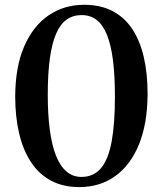

<svg xmlns="http://www.w3.org/2000/svg" viewBox="-20 -772 680 802"><path d="M311 9.5Q243 9.5 192.5 -17.8Q142 -45 109 -95.5Q76 -146 59.8 -215.5Q43.5 -285 43.5 -369Q44 -493 81.2 -578.5Q118.5 -664 183.2 -708Q248 -752 331.5 -752Q399.5 -752 449.2 -726.2Q499 -700.5 531.8 -651.8Q564.5 -603 580.5 -534.2Q596.5 -465.5 596.5 -379.5Q596 -256.5 560.8 -169.5Q525.5 -82.5 461.5 -36.5Q397.5 9.5 311 9.5ZM320 -33Q371 -33 401.8 -69.5Q432.5 -106 446.2 -180Q460 -254 460 -368Q460 -456.5 451.8 -521Q443.5 -585.5 426.5 -627.2Q409.5 -669 383.2 -689Q357 -709 321 -709Q285 -709 258.2 -690Q231.5 -671 214.2 -630.8Q197 -590.5 188.2 -527.5Q179.5 -464.5 179.5 -376.5Q179.5 -294 188 -230Q196.5 -166 213.8 -122.2Q231 -78.5 257.5 -55.8Q284 -33 320 -33Z"/></svg>

Font: Merriweather 72pt SemiBold
Style: Regular
Weight: 600
Version: Version 2.100